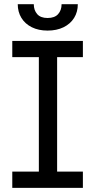

<svg xmlns="http://www.w3.org/2000/svg" viewBox="-20 -904 459 924"><path d="M39.1 -707H378.9V-628.9H254.9V-78.1H378.9V0H39.1V-78.1H167V-628.9H39.1ZM209 -756.8Q165.5 -756.8 133.1 -772.9Q100.6 -789.1 83 -817.9Q65.4 -846.7 65.4 -883.8H142.6Q142.6 -855 158.9 -836.2Q175.3 -817.4 209 -817.4Q243.2 -817.4 259.8 -836.2Q276.4 -855 276.4 -883.8H354.5Q354.5 -846.7 336.7 -817.9Q318.8 -789.1 285.9 -772.9Q252.9 -756.8 209 -756.8Z"/></svg>

Font: Pretendard GOV
Style: Regular
Weight: 400
Designer: Base glyphs from Inter by Rasmus Andersson; Hangeul glyphs from Noto Sans CJK(Source Han Sans) by Jang Soo-young and Kan
Foundry: Kil Hyung-jin
Version: Version 1.309